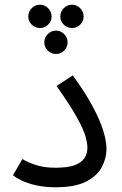

<svg xmlns="http://www.w3.org/2000/svg" viewBox="-20 -789 517 815"><path d="M35 -45 75 -114Q95 -101 131 -89Q167 -77 215 -77Q265 -77 294.5 -87Q324 -97 337.5 -116.5Q351 -136 351 -162Q351 -182 342.5 -211.5Q334 -241 306 -291.5Q278 -342 220 -424L289 -469Q342 -396 373.5 -337Q405 -278 418.5 -233.5Q432 -189 432 -157Q432 -117 412 -79.5Q392 -42 345 -18Q298 6 215 6Q179 6 145.5 0Q112 -6 84 -17.5Q56 -29 35 -45ZM218 -560Q197 -560 182.5 -574.5Q168 -589 168 -609Q168 -629 182.5 -644Q197 -659 218 -659Q238 -659 252.5 -644Q267 -629 267 -609Q267 -589 252.5 -574.5Q238 -560 218 -560ZM150 -670Q129 -670 114.5 -684.5Q100 -699 100 -719Q100 -739 114.5 -754Q129 -769 150 -769Q170 -769 184.5 -754Q199 -739 199 -719Q199 -699 184.5 -684.5Q170 -670 150 -670ZM286 -670Q265 -670 250.5 -684.5Q236 -699 236 -719Q236 -739 250.5 -754Q265 -769 286 -769Q306 -769 320.5 -754Q335 -739 335 -719Q335 -699 320.5 -684.5Q306 -670 286 -670Z"/></svg>

Font: Farlight84_Sys_V01
Style: Regular
Weight: 400
Designer: Ryoko NISHIZUKA  (kana, bopomofo & ideographs); Paul D. Hunt (Latin, Greek & Cyrillic); Sandoll Communications , Soo-you
Foundry: Adobe
Version: Version 2.004;October 29, 2024;FontCreator 14.0.0.2814 64-bi